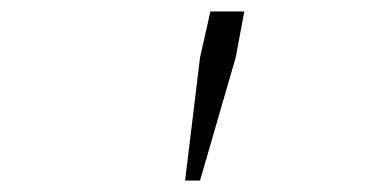

<svg xmlns="http://www.w3.org/2000/svg" viewBox="-20 -708 640 334"><path d="M302 -394 328 -608 346 -688H405L390 -608L328 -394Z"/></svg>

Font: Source Code Pro ExtraLight
Style: Italic
Weight: 200
Italic angle: -11°
Monospace: yes
Designer: Paul D. Hunt, Teo Tuominen
Foundry: Adobe Systems Incorporated
Version: Version 1.050;PS 1.000;hotconv 16.6.51;makeotf.lib2.5.65220